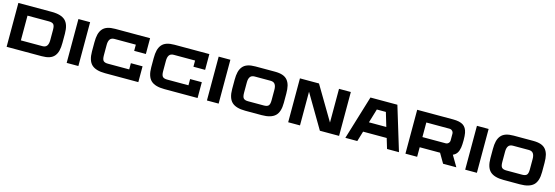

<svg xmlns="http://www.w3.org/2000/svg" viewBox="31 -1826 8545 2957"><g transform="rotate(15 4303.5 -348.0)"><path d="M79.1 0V-699.7H612.3Q760.7 -699.7 827.4 -637.5Q894 -575.2 894 -428.2V-281.7Q894 -208 881.3 -156.7Q868.7 -105.5 839.1 -69.6Q809.6 -33.7 760 -16.8Q710.4 0 637.7 0ZM265.6 -546.9V-152.3H608.4Q658.2 -152.3 679.9 -183.1Q701.7 -213.9 701.7 -272V-437.5Q701.7 -502.4 680.4 -524.7Q659.2 -546.9 607.4 -546.9Z M1223.1 0H1036.6V-699.2H1223.1Z M1623.5 -699.7H2179.2V-448.2H1992.7V-546.9H1652.8Q1603 -546.9 1581.3 -516.1Q1559.6 -485.4 1559.6 -427.2V-261.7Q1559.6 -196.8 1580.6 -174.6Q1601.6 -152.3 1653.3 -152.3H1992.7V-251.5H2179.2V0.5H1648.9Q1500.5 0.5 1433.8 -62Q1367.2 -124.5 1367.2 -271.5V-418Q1367.2 -491.7 1379.9 -543Q1392.6 -594.2 1422.1 -630.1Q1451.7 -666 1501.2 -682.9Q1550.8 -699.7 1623.5 -699.7Z M2568.4 -699.7H3124V-448.2H2937.5V-546.9H2597.7Q2547.9 -546.9 2526.1 -516.1Q2504.4 -485.4 2504.4 -427.2V-261.7Q2504.4 -196.8 2525.4 -174.6Q2546.4 -152.3 2598.1 -152.3H2937.5V-251.5H3124V0.5H2593.8Q2445.3 0.5 2378.7 -62Q2312 -124.5 2312 -271.5V-418Q2312 -491.7 2324.7 -543Q2337.4 -594.2 2366.9 -630.1Q2396.5 -666 2446 -682.9Q2495.6 -699.7 2568.4 -699.7Z M3459.5 0H3272.9V-699.2H3459.5Z M4169.9 -699.7Q4242.7 -699.7 4292.2 -682.9Q4341.8 -666 4371.3 -630.1Q4400.9 -594.2 4413.6 -543Q4426.3 -491.7 4426.3 -418V-271.5Q4426.3 -124.5 4359.6 -62.3Q4293 0 4144.5 0H3884.3Q3735.8 0 3669.2 -62.3Q3602.5 -124.5 3602.5 -271.5V-418Q3602.5 -491.7 3615.2 -543Q3627.9 -594.2 3657.5 -630.1Q3687 -666 3736.6 -682.9Q3786.1 -699.7 3858.9 -699.7ZM4233.9 -261.7V-427.2Q4233.9 -485.4 4212.2 -516.1Q4190.4 -546.9 4140.6 -546.9H3887.7Q3837.9 -546.9 3816.2 -516.1Q3794.4 -485.4 3794.4 -427.2V-261.7Q3794.4 -196.8 3815.7 -174.6Q3836.9 -152.3 3888.7 -152.3H4139.6Q4191.4 -152.3 4212.6 -174.6Q4233.9 -196.8 4233.9 -261.7Z M4568.4 -699.7H4872.1L5191.4 -162.1V-699.7H5379.9V0H5073.7L4756.8 -537.1V0H4568.4Z M6123 -695.8 6335.9 3.9H6145.5L6096.7 -158.7H5720.2L5671.4 3.9H5481L5693.8 -695.8ZM5980.5 -543H5836.4L5770 -320.8H6046.9Z M7243.2 -315.9Q7234.4 -260.3 7211.9 -225.8Q7189.5 -191.4 7147.5 -173.3L7249.5 0H7038.1L6949.2 -152.3H6624.5V0H6438V-699.7H7011.2Q7117.2 -699.7 7171.4 -664.6Q7225.6 -629.4 7241.7 -546.9Q7250 -504.4 7250 -430.7Q7250 -361.3 7243.2 -315.9ZM6624.5 -546.9V-314.5H6994.1Q7020.5 -314.5 7039.1 -333Q7057.6 -351.6 7057.6 -377.9V-483.4Q7057.6 -509.8 7039.1 -528.3Q7020.5 -546.9 6994.1 -546.9Z M7577.1 0H7390.6V-699.2H7577.1Z M8287.6 -699.7Q8360.4 -699.7 8409.9 -682.9Q8459.5 -666 8489 -630.1Q8518.6 -594.2 8531.2 -543Q8543.9 -491.7 8543.9 -418V-271.5Q8543.9 -124.5 8477.3 -62.3Q8410.6 0 8262.2 0H8002Q7853.5 0 7786.9 -62.3Q7720.2 -124.5 7720.2 -271.5V-418Q7720.2 -491.7 7732.9 -543Q7745.6 -594.2 7775.1 -630.1Q7804.7 -666 7854.2 -682.9Q7903.8 -699.7 7976.6 -699.7ZM8351.6 -261.7V-427.2Q8351.6 -485.4 8329.8 -516.1Q8308.1 -546.9 8258.3 -546.9H8005.4Q7955.6 -546.9 7933.8 -516.1Q7912.1 -485.4 7912.1 -427.2V-261.7Q7912.1 -196.8 7933.3 -174.6Q7954.6 -152.3 8006.3 -152.3H8257.3Q8309.1 -152.3 8330.3 -174.6Q8351.6 -196.8 8351.6 -261.7Z"/></g></svg>

Font: Wadik
Style: Bold
Weight: 700
Designer: Sasha Pavljenko
Version: Version 1.001;Fontself Maker 3.5.4